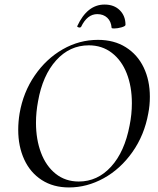

<svg xmlns="http://www.w3.org/2000/svg" viewBox="-20 -811 692 843"><path d="M60 -241Q60 -276 66 -313Q82 -406 132.5 -479.5Q183 -553 255.5 -594.5Q328 -636 410 -636Q481 -636 532.5 -603.5Q584 -571 611 -514.5Q638 -458 638 -386Q638 -348 631 -313Q614 -218 561.5 -143.5Q509 -69 435.5 -28.5Q362 12 283 12Q214 12 163.5 -20.5Q113 -53 86.5 -110.5Q60 -168 60 -241ZM549 -260Q559 -309 559 -358Q559 -431 536.5 -488.5Q514 -546 471 -579Q428 -612 370 -612Q286 -612 226.5 -546Q167 -480 147 -366Q138 -318 138 -272Q138 -199 160 -140.5Q182 -82 224.5 -48Q267 -14 326 -14Q408 -14 467.5 -79Q527 -144 549 -260ZM407 -749Q363 -749 336 -693Q333 -690 330 -690Q326 -690 322 -692Q318 -694 319 -696Q363 -791 439 -791Q481 -791 506 -766Q531 -741 531 -702Q531 -696 513.5 -691Q496 -686 481 -686Q470 -686 470 -689Q468 -717 451 -733Q434 -749 407 -749Z"/></svg>

Font: Cormorant Garamond Medium
Style: Italic
Weight: 500
Italic angle: -10°
Designer: Christian Thalmann (Catharsis Fonts)
Foundry: Catharsis Fonts
Version: Version 4.000